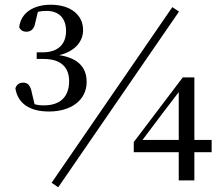

<svg xmlns="http://www.w3.org/2000/svg" viewBox="-20 -762 943 811"><path d="M226 29 736 -713 708 -732 198 10ZM187 -291C279 -291 346 -338 346 -416C346 -477 310 -517 230 -529C297 -545 331 -587 331 -635C331 -697 281 -742 194 -742C128 -742 69 -713 61 -647C67 -634 78 -628 91 -628C109 -628 124 -637 129 -666L140 -712C153 -715 165 -716 176 -716C228 -716 259 -686 259 -631C259 -571 220 -541 161 -541H135V-513H164C237 -513 272 -478 272 -419C272 -354 235 -317 166 -317C151 -317 138 -318 126 -322L115 -368C109 -403 96 -413 78 -413C64 -413 51 -407 45 -389C55 -325 105 -291 187 -291ZM735 0H801V-119H874V-171H801V-435H752L545 -162V-119H735ZM582 -171 667 -284 735 -373V-171Z"/></svg>

Font: Noto Serif TC Medium
Style: Regular
Weight: 500
Designer: Ryoko NISHIZUKA 西塚涼子 (kana & ideographs); Frank Grießhammer (Latin, Greek & Cyrillic); Wenlong ZHANG 张文龙 (bopomofo); San
Foundry: Adobe
Version: Version 2.001;hotconv 1.1.0;makeotfexe 2.6.0